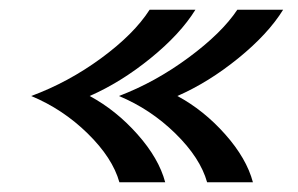

<svg xmlns="http://www.w3.org/2000/svg" viewBox="-20 -457 611 394"><path d="M319 -83H225Q211 -133 160 -183Q109 -233 44 -260Q120 -288 187.5 -337.5Q255 -387 287 -437H381Q350 -387 289 -337.5Q228 -288 164 -260Q218 -231 262 -181.5Q306 -132 319 -83ZM344 -260Q398 -231 442 -181.5Q486 -132 499 -83H405Q391 -133 340 -183Q289 -233 224 -260Q298 -288 366.5 -338.5Q435 -389 467 -437H561Q530 -387 469 -337.5Q408 -288 344 -260Z"/></svg>

Font: KoHo
Style: Bold Italic
Weight: 700
Italic angle: -10°
Version: Version 1.000; ttfautohint (v1.6)